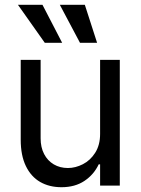

<svg xmlns="http://www.w3.org/2000/svg" viewBox="-20 -783 593 810"><path d="M402.3 -530.3H485.4V0H402.3V-89.8H396.5Q376 -46.4 336.2 -19.8Q296.4 6.8 239.3 6.8Q188 6.8 149.4 -15.4Q110.8 -37.6 89.1 -82.5Q67.4 -127.4 67.4 -193.4V-530.3H151.4V-199.2Q151.4 -161.6 166 -133.3Q180.7 -105 206.8 -89.6Q232.9 -74.2 266.6 -74.2Q298.3 -74.2 329.8 -90.3Q361.3 -106.4 381.8 -138.9Q402.3 -171.4 402.3 -217.8ZM55.7 -762.7H159.2L242.2 -602.5H168.9ZM232.4 -762.7H337.9L389.6 -602.5H317.4Z"/></svg>

Font: Pretendard Std
Style: Regular
Weight: 400
Designer: Base glyphs from Inter by Rasmus Andersson; Hangeul glyphs from Noto Sans CJK(Source Han Sans) by Jang Soo-young and Kan
Foundry: Kil Hyung-jin
Version: Version 1.309